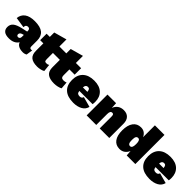

<svg xmlns="http://www.w3.org/2000/svg" viewBox="280 -1976 3261 3261"><g transform="rotate(45 1911.0 -345.0)"><path d="M597 -127 579 -10Q545 10 505 10Q444 10 403 -11.5Q362 -33 348 -74Q325 -35 280.5 -12.5Q236 10 170 10Q92 10 54 -20.5Q16 -51 16 -109Q16 -172 61 -209.5Q106 -247 211 -270L310 -292V-312Q310 -335 298.5 -348Q287 -361 265 -361Q241 -361 227 -347.5Q213 -334 212 -300L22 -329Q30 -415 94 -462.5Q158 -510 278 -510Q411 -510 474.5 -459Q538 -408 538 -304V-164Q538 -123 572 -123Q589 -123 597 -127ZM310 -164V-212L277 -202Q256 -196 244 -182.5Q232 -169 232 -150Q232 -133 242 -124Q252 -115 267 -115Q286 -115 298 -127.5Q310 -140 310 -164Z M1405 -24Q1380 -9 1337.5 0.5Q1295 10 1256 10Q1148 10 1095 -31.5Q1042 -73 1042 -168V-345H965H876V-204Q876 -167 884 -154Q892 -141 920 -141Q939 -141 951 -144.5Q963 -148 975 -156L989 -24Q966 -9 925.5 0.5Q885 10 848 10Q746 10 696 -31.5Q646 -73 646 -168V-345H569V-500H646V-606L876 -670V-500H1002H1042V-606L1272 -670V-500H1398V-345H1272V-204Q1272 -170 1286.5 -155.5Q1301 -141 1332 -141Q1369 -141 1395 -154Z M1967 -206H1649Q1654 -169 1670 -156Q1686 -143 1718 -143Q1767 -143 1778 -186L1963 -136Q1946 -64 1879.5 -27Q1813 10 1718 10Q1576 10 1502.5 -57Q1429 -124 1429 -250Q1429 -374 1501.5 -442Q1574 -510 1706 -510Q1835 -510 1903.5 -444Q1972 -378 1972 -266Q1972 -228 1967 -206ZM1649 -291H1757Q1754 -325 1742.5 -341.5Q1731 -358 1707 -358Q1681 -358 1667 -343Q1653 -328 1649 -291Z M2574 -342V0H2344V-282Q2344 -315 2336 -327.5Q2328 -340 2309 -340Q2284 -340 2272.5 -321Q2261 -302 2261 -262V0H2031V-500H2238L2243 -391Q2265 -449 2309 -479.5Q2353 -510 2417 -510Q2491 -510 2532.5 -466Q2574 -422 2574 -342Z M3200 -700V0H2993L2986 -99Q2964 -48 2924 -19Q2884 10 2828 10Q2736 10 2686.5 -57Q2637 -124 2637 -247Q2637 -372 2687.5 -441Q2738 -510 2829 -510Q2880 -510 2915 -485Q2950 -460 2970 -416V-700ZM2970 -246V-254Q2970 -302 2958 -325Q2946 -348 2921 -348Q2895 -348 2882 -327Q2869 -306 2869 -250Q2869 -194 2882 -172.5Q2895 -151 2921 -151Q2945 -151 2957.5 -173.5Q2970 -196 2970 -246Z M3797 -206H3479Q3484 -169 3500 -156Q3516 -143 3548 -143Q3597 -143 3608 -186L3793 -136Q3776 -64 3709.5 -27Q3643 10 3548 10Q3406 10 3332.5 -57Q3259 -124 3259 -250Q3259 -374 3331.5 -442Q3404 -510 3536 -510Q3665 -510 3733.5 -444Q3802 -378 3802 -266Q3802 -228 3797 -206ZM3479 -291H3587Q3584 -325 3572.5 -341.5Q3561 -358 3537 -358Q3511 -358 3497 -343Q3483 -328 3479 -291Z"/></g></svg>

Font: Work Sans Black
Style: Regular
Weight: 900
Designer: Wei Huang
Foundry: Wei Huang
Version: Version 1.500